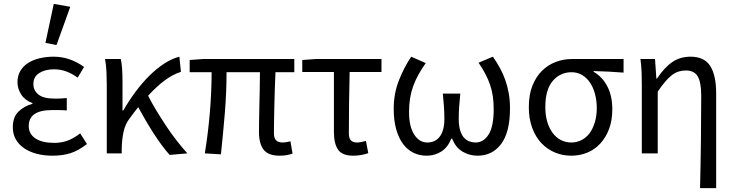

<svg xmlns="http://www.w3.org/2000/svg" viewBox="-20 -790 3785 989"><path d="M251 12Q206 12 168.5 2Q131 -8 103.5 -27Q76 -46 61 -73Q46 -100 46 -134Q46 -187 75.5 -215.5Q105 -244 147 -255V-259Q109 -273 89.5 -303Q70 -333 70 -367Q70 -400 85 -425Q100 -450 125.5 -466Q151 -482 184.5 -490Q218 -498 256 -498Q300 -498 339.5 -484Q379 -470 413 -445L380 -390Q351 -411 321.5 -422Q292 -433 258 -433Q213 -433 182.5 -414Q152 -395 152 -357Q152 -324 178 -303Q204 -282 263 -282Q277 -282 291 -282.5Q305 -283 324 -285V-221Q302 -223 284 -223Q266 -223 248 -223Q128 -223 128 -141Q128 -100 162.5 -77Q197 -54 260 -54Q295 -54 326.5 -65Q358 -76 393 -103L428 -48Q384 -14 343 -1Q302 12 251 12ZM214 -569 257 -770 342 -755 271 -558Z M854 8Q834 -14 813 -42.5Q792 -71 771 -103.5Q750 -136 730 -170.5Q710 -205 692 -238Q681 -224 669.5 -209.5Q658 -195 647 -179Q625 -150 616.5 -111.5Q608 -73 607 -25V0H530V-353Q530 -382 528.5 -418Q527 -454 521 -486H602Q607 -466 609 -435.5Q611 -405 611 -373V-221H615Q644 -271 678 -317Q712 -363 749.5 -400Q787 -437 826 -462.5Q865 -488 904 -498L912 -420Q871 -407 829.5 -376.5Q788 -346 743 -297Q761 -261 785 -221.5Q809 -182 835 -142.5Q861 -103 889.5 -66.5Q918 -30 945 0Z M1420 12Q1362 12 1338 -19Q1314 -50 1314 -110Q1314 -129 1314.5 -164.5Q1315 -200 1316 -243Q1317 -286 1318 -332Q1319 -378 1319 -418H1147Q1147 -315 1138 -206.5Q1129 -98 1118 5L1035 0Q1052 -103 1061 -211Q1070 -319 1070 -418H957V-481L1027 -486H1496V-418H1399Q1397 -377 1395.5 -329.5Q1394 -282 1393 -237.5Q1392 -193 1391.5 -157.5Q1391 -122 1391 -104Q1391 -78 1402.5 -67Q1414 -56 1437 -56Q1449 -56 1476 -62L1487 1Q1474 6 1457.5 9Q1441 12 1420 12Z M1799 12Q1743 12 1721.5 -19Q1700 -50 1700 -110V-419H1537V-481L1607 -486H1945V-419H1781Q1779 -337 1778 -257.5Q1777 -178 1777 -104Q1777 -78 1787.5 -67Q1798 -56 1818 -56Q1829 -56 1841 -58.5Q1853 -61 1865 -64L1877 -1Q1863 4 1842.5 8Q1822 12 1799 12Z M2177 12Q2141 12 2110 -3Q2079 -18 2056.5 -48Q2034 -78 2021 -123.5Q2008 -169 2008 -229Q2008 -307 2034 -374Q2060 -441 2098 -498L2173 -465Q2152 -435 2136 -406.5Q2120 -378 2109 -348Q2098 -318 2092.5 -285Q2087 -252 2087 -214Q2087 -138 2113.5 -97Q2140 -56 2181 -56Q2199 -56 2215 -62.5Q2231 -69 2243 -83.5Q2255 -98 2262 -121Q2269 -144 2269 -178Q2269 -208 2267 -238.5Q2265 -269 2261 -308H2351Q2347 -269 2345 -238.5Q2343 -208 2343 -178Q2343 -143 2350 -119.5Q2357 -96 2369 -82Q2381 -68 2397 -62Q2413 -56 2430 -56Q2471 -56 2497 -97.5Q2523 -139 2523 -227Q2523 -264 2518.5 -294.5Q2514 -325 2504.5 -353Q2495 -381 2480.5 -408.5Q2466 -436 2445 -467L2519 -498Q2539 -469 2555 -440Q2571 -411 2582.5 -378.5Q2594 -346 2600.5 -310Q2607 -274 2607 -232Q2607 -109 2561.5 -48.5Q2516 12 2440 12Q2398 12 2362.5 -9Q2327 -30 2309 -76H2305Q2286 -30 2252.5 -9Q2219 12 2177 12Z M2922 12Q2878 12 2838.5 -4.5Q2799 -21 2769 -52.5Q2739 -84 2721.5 -131Q2704 -178 2704 -238Q2704 -302 2722.5 -348.5Q2741 -395 2772 -425.5Q2803 -456 2843 -471Q2883 -486 2926 -486H3192V-416Q3150 -419 3115 -421Q3080 -423 3038 -424V-420Q3083 -394 3108.5 -345Q3134 -296 3134 -227Q3134 -170 3117.5 -126Q3101 -82 3072.5 -51Q3044 -20 3005.5 -4Q2967 12 2922 12ZM2923 -56Q2951 -56 2975.5 -68.5Q3000 -81 3017 -104Q3034 -127 3044 -160Q3054 -193 3054 -234Q3054 -270 3045.5 -303.5Q3037 -337 3020.5 -362.5Q3004 -388 2979.5 -403Q2955 -418 2924 -418Q2866 -418 2827.5 -373.5Q2789 -329 2789 -238Q2789 -196 2799 -162.5Q2809 -129 2827 -105Q2845 -81 2869.5 -68.5Q2894 -56 2923 -56Z M3586 179Q3589 59 3590.5 -66Q3592 -191 3592 -297Q3592 -366 3574 -396.5Q3556 -427 3513 -427Q3493 -427 3475.5 -421.5Q3458 -416 3441 -403Q3424 -390 3406.5 -369.5Q3389 -349 3368 -318V0H3286V-353Q3286 -382 3285 -415Q3284 -448 3279 -486H3354L3361 -385H3364Q3402 -442 3442.5 -470Q3483 -498 3537 -498Q3608 -498 3638.5 -450Q3669 -402 3669 -308V179Z"/></svg>

Font: SourceSansPro
Style: Book
Weight: 400
Designer: Paul D. Hunt
Foundry: Adobe Systems Incorporated
Version: Version 2.021;PS 2.000;hotconv 1.0.86;makeotf.lib2.5.63406